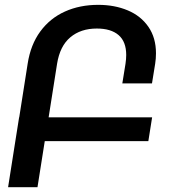

<svg xmlns="http://www.w3.org/2000/svg" viewBox="-20 -780 707 800"><path d="M502.9 -514.2Q505.9 -534.2 505.9 -550.8Q505.9 -606.4 474.1 -633.8Q442.4 -661.1 383.3 -661.1Q316.4 -661.1 272.9 -624.5Q229.5 -587.9 217.8 -514.2L182.6 -291H613.8L598.1 -191.9H166.5L136.2 0H13.7L43.9 -191.9L59.6 -291H60.1L95.2 -514.2Q107.4 -593.8 147.9 -648.9Q188.5 -704.1 250.5 -731.9Q312.5 -759.8 389.2 -759.8Q457.5 -759.8 512.2 -736.8Q566.9 -713.9 598.4 -668.2Q629.9 -622.6 629.9 -558.1Q629.9 -535.2 626.5 -514.2L613.3 -432.6H489.7Z"/></svg>

Font: Mardoto Medium
Style: Italic
Weight: 500
Italic angle: -12°
Designer: Christian Robertson, Vahan Hovhannisyan
Foundry: Google
Version: Version 1.000